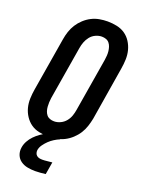

<svg xmlns="http://www.w3.org/2000/svg" viewBox="-177 -821 828 1122"><g transform="rotate(20 237.5 -259.5)"><path d="M193 8Q164 8 135.5 2Q107 -4 85 -19.5Q63 -35 47.5 -58.5Q32 -82 25 -109Q18 -136 19 -165.5Q20 -195 25 -224L80 -555Q84 -580 92 -604.5Q100 -629 114 -651Q128 -673 148 -691.5Q168 -710 191.5 -722Q215 -734 240.5 -738.5Q266 -743 291 -743Q320 -743 348.5 -737Q377 -731 399.5 -715.5Q422 -700 437 -676.5Q452 -653 459 -626Q466 -599 465 -569.5Q464 -540 459 -511L405 -180Q400 -155 392 -130.5Q384 -106 370 -84Q356 -62 336 -43.5Q316 -25 292.5 -13Q269 -1 243.5 3.5Q218 8 193 8ZM195 -87Q214 -87 233.5 -96Q253 -105 266.5 -121.5Q280 -138 286.5 -157Q293 -176 296 -195L351 -526Q353 -540 354 -553.5Q355 -567 353.5 -580.5Q352 -594 348 -606.5Q344 -619 336 -629Q328 -639 315.5 -643.5Q303 -648 289 -648Q270 -648 250.5 -639Q231 -630 218 -613.5Q205 -597 198 -578Q191 -559 188 -540L133 -209Q131 -195 130.5 -181.5Q130 -168 131 -154.5Q132 -141 136 -128.5Q140 -116 148 -106Q156 -96 168.5 -91.5Q181 -87 195 -87ZM190 224Q166 224 142.5 219.5Q119 215 100.5 202Q82 189 73.5 167.5Q65 146 69 121Q72 101 82.5 81.5Q93 62 109 45.5Q125 29 143 16.5Q161 4 181 -6L185 -8H265L264 0Q247 7 230.5 17.5Q214 28 200.5 41Q187 54 175.5 70Q164 86 161 104Q160 113 162.5 122Q165 131 172 137Q179 143 188 145Q197 147 207 147Q222 147 237.5 145Q253 143 268 142L255 219Q239 221 223 222.5Q207 224 190 224Z"/></g></svg>

Font: Iosevka QP
Style: Bold Italic
Weight: 700
Italic angle: -9°
Designer: Belleve Invis
Foundry: Belleve Invis
Version: Version 20.0.0; ttfautohint (v1.8.4)